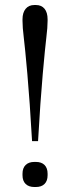

<svg xmlns="http://www.w3.org/2000/svg" viewBox="-20 -730 280 766"><path d="M69.8 -37.1Q69.8 -59.6 82.3 -71.8Q94.7 -84 117.2 -84H123Q145.5 -84 157.7 -71.8Q169.9 -59.6 169.9 -37.1V-30.8Q169.9 -8.3 157.7 3.9Q145.5 16.1 123 16.1H117.2Q94.7 16.1 82.3 3.9Q69.8 -8.3 69.8 -30.8ZM69.8 -647V-652.8Q69.8 -679.7 82.3 -694.8Q94.7 -710 117.2 -710H123Q145.5 -710 157.7 -695.1Q169.9 -680.2 169.9 -652.8V-647Q169.9 -620.6 165 -581.5Q160.2 -542.5 150.6 -435.5Q141.1 -328.6 131.8 -167H107.9Q98.6 -328.6 89.1 -435.5Q79.6 -542.5 74.7 -581.5Q69.8 -620.6 69.8 -647Z"/></svg>

Font: LT Superior Serif
Style: Regular
Weight: 400
Designer: Daniel Lyons
Foundry: LyonsType
Version: Version 2.120;FEAKit 1.0